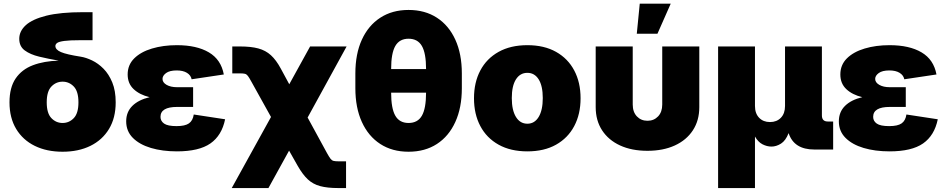

<svg xmlns="http://www.w3.org/2000/svg" viewBox="-20 -792 5013 1017"><path d="M311.5 11.7Q227.5 11.7 164.3 -19.3Q101.1 -50.3 65.7 -108.9Q30.3 -167.5 30.3 -250Q30.3 -328.6 63 -376.5Q95.7 -424.3 154.3 -446.5Q212.9 -468.8 291 -470.7Q235.4 -480.5 187.7 -491.9Q140.1 -503.4 111.1 -524.9Q82 -546.4 82 -586.4Q82 -627 116.7 -658.7Q151.4 -690.4 225.8 -709Q300.3 -727.5 420.4 -727.5H470.2V-579.1H406.7Q349.1 -579.1 320.6 -575.2Q292 -571.3 282.7 -564.5Q273.4 -557.6 273.4 -548.3Q273.4 -528.8 303 -516.1Q332.5 -503.4 407.7 -491.7Q435.5 -487.3 467.8 -471.9Q500 -456.5 528.3 -428Q556.6 -399.4 574.7 -355.5Q592.8 -311.5 592.8 -250Q592.8 -167.5 557.4 -108.9Q522 -50.3 458.7 -19.3Q395.5 11.7 311.5 11.7ZM311.5 -140.6Q346.2 -140.6 370.8 -166.3Q395.5 -191.9 395.5 -250Q395.5 -308.1 370.8 -333.7Q346.2 -359.4 311.5 -359.4Q276.9 -359.4 252.2 -333.7Q227.5 -308.1 227.5 -250Q227.5 -191.9 252.2 -166.3Q276.9 -140.6 311.5 -140.6Z M917 9.8Q840.3 9.8 779.5 -8.3Q718.8 -26.4 683.6 -61.8Q648.4 -97.2 648.4 -149.4Q648.4 -198.7 680.9 -231Q713.4 -263.2 772.5 -277.3Q719.7 -290 688 -319.8Q656.2 -349.6 656.2 -397.5Q656.2 -448.2 690.9 -482.7Q725.6 -517.1 784.9 -534.9Q844.2 -552.7 917 -552.7Q1022 -552.7 1086.4 -514.6Q1150.9 -476.6 1165.5 -397.5L995.1 -372.1Q990.7 -393.6 970.2 -406.2Q949.7 -418.9 916 -418.9Q878.4 -418.9 859.6 -405Q840.8 -391.1 840.8 -374Q840.8 -355 862.5 -342.5Q884.3 -330.1 918 -330.1H1002.9V-225.6H918Q830.1 -225.6 830.1 -172.9Q830.1 -150.9 849.1 -137.5Q868.2 -124 915 -124Q960 -124 980.7 -138.4Q1001.5 -152.8 1006.3 -185.5L1172.4 -160.2Q1154.8 -74.2 1094.5 -32.2Q1034.2 9.8 917 9.8Z M1207.5 204.1 1415.5 -172.4 1311 -360.4Q1299.8 -380.9 1293 -389.9Q1286.1 -398.9 1277.3 -401.1Q1268.6 -403.3 1251.5 -403.3H1210.4V-545.9H1251.5Q1309.6 -545.9 1348.4 -535.4Q1387.2 -524.9 1415 -499.5Q1442.9 -474.1 1467.3 -428.7L1512.2 -345.7L1622.6 -545.9H1815.9L1609.4 -169.4L1712.4 19.5Q1723.6 39.6 1730.5 48.6Q1737.3 57.6 1746.3 60.1Q1755.4 62.5 1772 62.5H1813V204.1H1772Q1713.9 204.1 1675.8 193.8Q1637.7 183.6 1610.4 158Q1583 132.3 1557.1 86.9L1511.2 5.9L1401.9 204.1Z M2144 11.7Q2057.6 11.7 1994.4 -29.3Q1931.2 -70.3 1896.7 -146Q1862.3 -221.7 1862.3 -324.7V-402.8Q1862.3 -506.3 1896.7 -581.8Q1931.2 -657.2 1994.4 -698.2Q2057.6 -739.3 2144 -739.3Q2231 -739.3 2294.2 -698.2Q2357.4 -657.2 2391.8 -581.8Q2426.3 -506.3 2426.3 -402.8V-324.7Q2426.3 -221.7 2391.8 -146Q2357.4 -70.3 2294.2 -29.3Q2231 11.7 2144 11.7ZM2144 -140.6Q2192.4 -140.6 2214.6 -179Q2236.8 -217.3 2236.8 -301.3H2051.8Q2051.8 -217.3 2074 -179Q2096.2 -140.6 2144 -140.6ZM2051.8 -426.3H2236.8Q2236.8 -510.3 2214.6 -548.6Q2192.4 -586.9 2144 -586.9Q2096.2 -586.9 2074 -548.6Q2051.8 -510.3 2051.8 -426.3Z M2773.4 9.8Q2684.6 9.8 2621.1 -25.6Q2557.6 -61 2524.2 -124.3Q2490.7 -187.5 2490.7 -271.5Q2490.7 -355.5 2524.2 -418.7Q2557.6 -481.9 2621.1 -517.3Q2684.6 -552.7 2773.4 -552.7Q2862.3 -552.7 2925.3 -517.3Q2988.3 -481.9 3021.7 -418.7Q3055.2 -355.5 3055.2 -271.5Q3055.2 -187.5 3021.7 -124.3Q2988.3 -61 2925.3 -25.6Q2862.3 9.8 2773.4 9.8ZM2773.4 -136.7Q2811.5 -136.7 2833.3 -172.6Q2855 -208.5 2855 -272.5Q2855 -336.9 2833.3 -371.6Q2811.5 -406.2 2773.4 -406.2Q2734.9 -406.2 2712.9 -371.6Q2690.9 -336.9 2690.9 -272.5Q2690.9 -208.5 2712.9 -172.6Q2734.9 -136.7 2773.4 -136.7Z M3409.2 6.8Q3326.2 6.8 3264.6 -21.5Q3203.1 -49.8 3169.2 -101.8Q3135.3 -153.8 3135.3 -224.6V-545.9H3331.5V-238.3Q3331.5 -198.7 3353.5 -175.5Q3375.5 -152.3 3409.7 -152.3Q3443.8 -152.3 3465.8 -175.5Q3487.8 -198.7 3487.8 -238.3V-545.9H3684.1V-224.6Q3684.1 -153.8 3650.1 -101.8Q3616.2 -49.8 3554.4 -21.5Q3492.7 6.8 3409.2 6.8ZM3353 -613.3 3368.7 -772.5H3532.7L3462.4 -613.3Z M3783.7 204.1V-545.9H3979V-230.5Q3979 -190.9 4001 -168.2Q4022.9 -145.5 4058.6 -145.5Q4094.2 -145.5 4116.2 -168.2Q4138.2 -190.9 4138.2 -230.5V-545.9H4333.5V-180.7Q4333.5 -148.4 4364.7 -148.4H4393.1V0H4293.5Q4185.5 0 4157.2 -86.9Q4141.6 -46.9 4116.7 -31.2Q4091.8 -15.6 4066.4 -15.6Q4042.5 -15.6 4019 -27.6Q3995.6 -39.6 3979 -68.8V204.1Z M4691.9 9.8Q4615.2 9.8 4554.4 -8.3Q4493.7 -26.4 4458.5 -61.8Q4423.3 -97.2 4423.3 -149.4Q4423.3 -198.7 4455.8 -231Q4488.3 -263.2 4547.4 -277.3Q4494.6 -290 4462.9 -319.8Q4431.2 -349.6 4431.2 -397.5Q4431.2 -448.2 4465.8 -482.7Q4500.5 -517.1 4559.8 -534.9Q4619.1 -552.7 4691.9 -552.7Q4796.9 -552.7 4861.3 -514.6Q4925.8 -476.6 4940.4 -397.5L4770 -372.1Q4765.6 -393.6 4745.1 -406.2Q4724.6 -418.9 4690.9 -418.9Q4653.3 -418.9 4634.5 -405Q4615.7 -391.1 4615.7 -374Q4615.7 -355 4637.5 -342.5Q4659.2 -330.1 4692.9 -330.1H4777.8V-225.6H4692.9Q4605 -225.6 4605 -172.9Q4605 -150.9 4624 -137.5Q4643.1 -124 4689.9 -124Q4734.9 -124 4755.6 -138.4Q4776.4 -152.8 4781.2 -185.5L4947.3 -160.2Q4929.7 -74.2 4869.4 -32.2Q4809.1 9.8 4691.9 9.8Z"/></svg>

Font: Inter Black
Style: Regular
Weight: 900
Designer: Rasmus Andersson
Foundry: rsms
Version: Version 4.000;git-a52131595